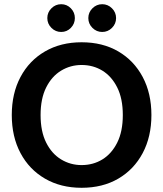

<svg xmlns="http://www.w3.org/2000/svg" viewBox="-20 -881 777 913"><path d="M368 12Q269 12 194 -31.5Q119 -75 77.5 -153Q36 -231 36 -334Q36 -437 77.5 -515Q119 -593 194 -636.5Q269 -680 368 -680Q468 -680 542.5 -636.5Q617 -593 658.5 -515Q700 -437 700 -334Q700 -231 658.5 -153Q617 -75 542.5 -31.5Q468 12 368 12ZM368 -96Q423 -96 467 -123Q511 -150 537.5 -203Q564 -256 564 -334Q564 -412 537.5 -465Q511 -518 467 -545Q423 -572 368 -572Q315 -572 270.5 -545Q226 -518 199.5 -465Q173 -412 173 -334Q173 -256 199.5 -203Q226 -150 270.5 -123Q315 -96 368 -96ZM466 -729Q439 -729 419.5 -748.5Q400 -768 400 -795Q400 -822 419.5 -841.5Q439 -861 466 -861Q493 -861 512.5 -841.5Q532 -822 532 -795Q532 -768 512.5 -748.5Q493 -729 466 -729ZM271 -729Q244 -729 224.5 -748.5Q205 -768 205 -795Q205 -822 224.5 -841.5Q244 -861 271 -861Q298 -861 317 -841.5Q336 -822 336 -795Q336 -768 317 -748.5Q298 -729 271 -729Z"/></svg>

Font: Atkinson Hyperlegible Next SemiBold
Style: Regular
Weight: 600
Designer: Elliott Scott, Megan Eiswerth, Linus Boman, Theodore Petrosky, Letters from Sweden
Foundry: Applied Design Works, Letters from Sweden
Version: Version 2.001